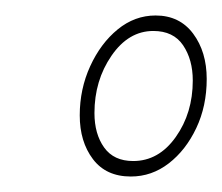

<svg xmlns="http://www.w3.org/2000/svg" viewBox="-20 -748 287 248"><path d="M149 -520Q117 -520 100 -542.5Q83 -565 83 -599Q83 -633 96.5 -662.5Q110 -692 132 -710Q154 -728 181 -728Q212 -728 229.5 -704.5Q247 -681 247 -646Q247 -611 233.5 -582.5Q220 -554 198 -537Q176 -520 149 -520ZM152 -540Q185 -540 207 -571Q229 -602 229 -644Q229 -671 216.5 -689.5Q204 -708 178 -708Q146 -708 124 -676Q102 -644 102 -602Q102 -575 114.5 -557.5Q127 -540 152 -540Z"/></svg>

Font: Georama Thin
Style: Italic
Weight: 100
Italic angle: -9°
Designer: Jean-Baptiste Levee
Foundry: Production Type
Version: Version 1.000